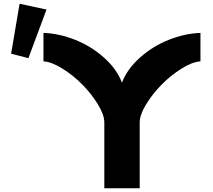

<svg xmlns="http://www.w3.org/2000/svg" viewBox="-20 -1000 1129 1020"><path d="M39.1 -714.8 84 -980 227.1 -949.2 130.9 -690.9ZM210.9 -673.8V-825.2Q293.9 -822.3 378.9 -788.6Q463.9 -754.9 532 -694.3Q600.1 -633.8 627.9 -561Q655.8 -633.8 723.9 -694.3Q792 -754.9 877 -788.6Q961.9 -822.3 1044.9 -825.2V-673.8Q1002.4 -671.9 945.1 -636Q887.7 -600.1 839.1 -551Q790.5 -502 756.3 -445.8Q722.2 -389.6 722.2 -350.1V0H534.2V-350.1Q534.2 -389.6 500 -445.8Q465.8 -502 417.2 -551Q368.7 -600.1 311 -636Q253.4 -671.9 210.9 -673.8Z"/></svg>

Font: Hussar Preview
Style: Bold
Weight: 700
Foundry: Cannot Into Space Fonts, PlusOne Fonts
Version: Version 2.29RC2 "Millennial"